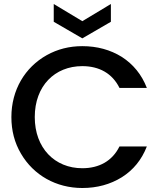

<svg xmlns="http://www.w3.org/2000/svg" viewBox="-20 -935 813 961"><path d="M37 -349C37 -281 53 -220 85 -166C148 -58 261 6 392 6C466 6 532 -12 590 -48C647 -84 689 -135 715 -202H578C542 -129 476 -93 392 -93C254 -93 154 -194 154 -349C154 -505 254 -604 392 -604C476 -604 542 -568 578 -495H715C689 -562 647 -613 590 -650C532 -686 466 -704 392 -704C327 -704 268 -689 214 -659C105 -598 37 -485 37 -349ZM249 -826 392 -743 535 -826V-915L392 -829L249 -915Z"/></svg>

Font: Poppins Medium
Style: Regular
Weight: 500
Designer: Ninad Kale (Devanagari), Jonny Pinhorn (Latin)
Foundry: Indian Type Foundry
Version: 4.004